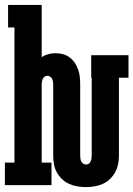

<svg xmlns="http://www.w3.org/2000/svg" viewBox="-22 -755 544 783"><path d="M329 8Q311 8 293.5 5Q276 2 260 -5Q244 -12 231 -24.5Q218 -37 209.5 -52.5Q201 -68 198 -85Q195 -102 195 -120V-410Q195 -416 194 -422Q193 -428 190.5 -433.5Q188 -439 182.5 -442.5Q177 -446 171 -446Q165 -446 160 -442.5Q155 -439 152.5 -433.5Q150 -428 149 -422Q148 -416 148 -410V-92H188V0H-2V-92H37V-643H11V-735H148V-522Q160 -530 174.5 -534Q189 -538 204 -538Q220 -538 235 -534Q250 -530 262.5 -520.5Q275 -511 283.5 -498Q292 -485 297 -470.5Q302 -456 303.5 -440.5Q305 -425 305 -410V-120Q305 -114 306 -108Q307 -102 309.5 -96.5Q312 -91 317.5 -87.5Q323 -84 329 -84Q335 -84 340 -87.5Q345 -91 347.5 -96.5Q350 -102 351 -108Q352 -114 352 -120V-438H350V-530H502V-438H463V-120Q463 -102 459.5 -85Q456 -68 447.5 -52.5Q439 -37 426 -24.5Q413 -12 397 -5Q381 2 363.5 5Q346 8 329 8Z"/></svg>

Font: Iosevka Slab Heavy
Style: Regular
Weight: 900
Monospace: yes
Designer: Belleve Invis
Foundry: Belleve Invis
Version: Version 11.1.0; ttfautohint (v1.8.3)